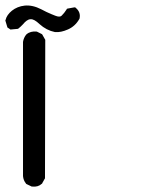

<svg xmlns="http://www.w3.org/2000/svg" viewBox="-35 -518 555 716"><path d="M81.5 176.8 64.9 168.9 63 168 61.5 166Q52.2 154.3 50.8 138.7V138.2V137.7V-360.4V-361.3V-361.8Q53.2 -377 62.5 -388.7L63.5 -389.6L64 -390.1Q71.3 -396.5 80.8 -398.9Q90.3 -401.4 100.6 -400.4L102.5 -399.9L104 -399.4L119.6 -391.6L122.1 -390.1L123.5 -387.7L132.3 -372.1L133.8 -369.6V-367.2L132.8 144.5V147L131.3 149.4L122.6 165L122.1 166.5L120.6 167.5Q106.9 180.2 85 177.7H83ZM169.9 -398.4Q138.2 -404.8 112.3 -428.2Q92.3 -447.3 79.6 -446.3Q75.2 -446.3 71.5 -444.8Q67.9 -443.4 64.5 -440.9Q61 -438.5 57.6 -435.1Q53.2 -430.2 49.3 -426Q45.4 -421.9 41.7 -418.5Q38.1 -415 34.2 -412.1L32.2 -410.6L29.3 -410.2L7.8 -408.2L4.4 -407.7L1.5 -409.7L-4.4 -413.6L-7.3 -415.5L-8.3 -418.9L-14.2 -438.5L-15.1 -441.4L-14.2 -443.8Q-9.8 -462.4 9.3 -478Q19 -485.8 31 -490.7Q43 -495.6 57.1 -497.1Q71.8 -498.5 87.2 -495.1Q102.5 -491.7 118.7 -483.4Q128.9 -478 137.9 -473.6Q147 -469.2 155.3 -465.8Q163.6 -462.4 170.9 -459.5Q188 -452.6 194.8 -459.5Q205.1 -469.7 212.4 -481.4L214.8 -485.4L218.8 -486.3L240.2 -490.2L245.1 -490.7L248.5 -487.8Q266.6 -472.2 261.7 -449.2L261.2 -447.8L260.3 -446.3Q245.1 -419.9 218.3 -408.2Q191.9 -396.5 170.9 -398.4H170.4Z"/></svg>

Font: NaikaiFont
Style: Bold
Weight: 700
Version: Version 1.89